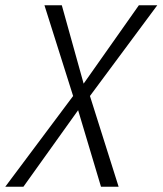

<svg xmlns="http://www.w3.org/2000/svg" viewBox="-64 -710 618 730"><path d="M278 -345 387 0H320L233 -291L25 0H-44L214 -345L105 -690H171L254 -392L464 -690H534Z"/></svg>

Font: Decalotype Light Italic
Style: Regular
Weight: 300
Italic angle: -12°
Designer: Alfredo Marco Pradil
Foundry: Alfredo Marco Pradil
Version: Version 1.0